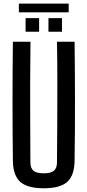

<svg xmlns="http://www.w3.org/2000/svg" viewBox="-20 -1030 482 1058"><path d="M221 7.5Q131 7.5 91.5 -28Q52 -63.5 51 -144.5Q49 -309 49 -472.2Q49 -635.5 51 -800H148Q146.5 -690.5 146.2 -579.2Q146 -468 146.5 -356.5Q147 -245 147.5 -135.5Q147.5 -103.5 164.5 -89.2Q181.5 -75 221 -75Q260.5 -75 277.2 -89.2Q294 -103.5 294 -135.5Q295 -245 295.5 -356.5Q296 -468 296 -579.2Q296 -690.5 294 -800H391Q393 -635.5 393.2 -472.2Q393.5 -309 391 -144.5Q390 -63.5 350.8 -28Q311.5 7.5 221 7.5ZM247 -855V-930H321.5V-855ZM121 -855V-930H195.5V-855ZM84 -1010H358.5V-962H84Z"/></svg>

Font: Big Shoulders Text Thin SemiBold
Style: Regular
Weight: 600
Version: Version 2.002